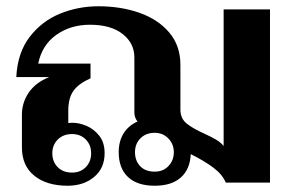

<svg xmlns="http://www.w3.org/2000/svg" viewBox="-20 -583 939 613"><path d="M842 -553V0H701Q690 -26 661.5 -47.5Q633 -69 589 -91Q587 -43 557.5 -16.5Q528 10 474 10Q418 10 388.5 -18Q359 -46 359 -97Q359 -132 374.5 -157Q390 -182 419 -195Q409 -208 409 -224V-400Q409 -445 371.5 -474.5Q334 -504 267 -504Q205 -504 159.5 -471.5Q114 -439 102 -380H269V-333Q231 -316 214.5 -293Q198 -270 198 -229V-190Q203 -191 212 -191Q233 -191 256.5 -181Q280 -171 297 -149.5Q314 -128 314 -94Q314 -46 280.5 -18Q247 10 196 10Q129 10 89.5 -22Q50 -54 50 -112V-217Q50 -255 71.5 -287Q93 -319 137 -337H32Q36 -415 75 -465.5Q114 -516 172 -539.5Q230 -563 294 -563Q366 -563 425.5 -542Q485 -521 520.5 -479Q556 -437 556 -376V-233Q556 -205 575.5 -189Q595 -173 633 -156Q657 -145 671 -136.5Q685 -128 694 -117V-553ZM535 -97Q535 -123 517.5 -141Q500 -159 474 -159Q446 -159 428.5 -141.5Q411 -124 411 -97Q411 -70 427.5 -52.5Q444 -35 474 -35Q501 -35 518 -53Q535 -71 535 -97ZM147 -94Q147 -67 164 -49.5Q181 -32 210 -32Q237 -32 254 -49.5Q271 -67 271 -94Q271 -120 254 -137.5Q237 -155 210 -155Q182 -155 164.5 -137.5Q147 -120 147 -94Z"/></svg>

Font: Taviraj SemiBold
Style: Regular
Weight: 600
Designer: Katatrad Team
Foundry: CadsonDemak
Version: Version 1.001